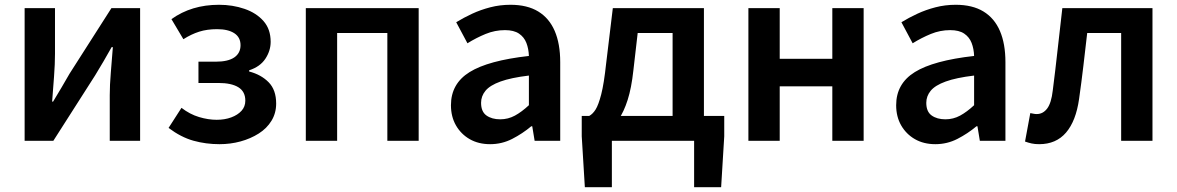

<svg xmlns="http://www.w3.org/2000/svg" viewBox="-20 -589 4923 803"><path d="M83 0V-555H210V-364Q210 -322 206 -269Q202 -216 198 -164H202Q217 -189 237 -222.5Q257 -256 271 -281L446 -555H566V0H439V-191Q439 -233 443.5 -286Q448 -339 452 -392H447Q433 -367 413 -332.5Q393 -298 378 -274L203 0Z M898 14Q841 14 789 -0.5Q737 -15 685 -54L739 -138Q774 -111 812.5 -99.5Q851 -88 886 -88Q920 -88 947 -98Q974 -108 990 -125.5Q1006 -143 1006 -168Q1006 -206 977 -224Q948 -242 893 -242H810V-331H882Q934 -331 960 -349Q986 -367 986 -400Q986 -433 960 -450Q934 -467 888 -467Q846 -467 813 -456.5Q780 -446 747 -425L697 -509Q739 -539 788.5 -554Q838 -569 896 -569Q953 -569 1002.5 -552Q1052 -535 1082 -501Q1112 -467 1112 -414Q1112 -377 1090 -343.5Q1068 -310 1022 -295V-290Q1072 -277 1103.5 -245Q1135 -213 1135 -156Q1135 -116 1115.5 -84Q1096 -52 1062 -30.5Q1028 -9 986 2.5Q944 14 898 14Z M1259 0V-555H1731V0H1600V-451H1390V0Z M2030 14Q1981 14 1944.5 -7Q1908 -28 1887 -64.5Q1866 -101 1866 -149Q1866 -239 1944 -287.5Q2022 -336 2192 -355Q2191 -385 2181.5 -409.5Q2172 -434 2150.5 -448.5Q2129 -463 2092 -463Q2050 -463 2011 -447Q1972 -431 1935 -408L1888 -496Q1919 -515 1954.5 -531.5Q1990 -548 2030.5 -558.5Q2071 -569 2115 -569Q2185 -569 2231 -541Q2277 -513 2300 -459.5Q2323 -406 2323 -329V0H2216L2206 -61H2202Q2165 -30 2122 -8Q2079 14 2030 14ZM2072 -90Q2105 -90 2133.5 -105.5Q2162 -121 2192 -149V-273Q2117 -264 2073 -248Q2029 -232 2010.5 -209.5Q1992 -187 1992 -159Q1992 -122 2014.5 -106Q2037 -90 2072 -90Z M2539 0V194H2426L2413 -19V-104H3009V-19L2996 194H2883V0ZM2793 -39V-451H2647L2629 -295Q2621 -221 2605 -171Q2589 -121 2567.5 -90.5Q2546 -60 2519 -45.5Q2492 -31 2462 -28L2444 -104Q2459 -112 2471 -131Q2483 -150 2494.5 -194.5Q2506 -239 2515 -323L2543 -555H2924V-39Z M3110 0V-555H3241V-343H3461V-555H3592V0H3461V-228H3241V0Z M3892 14Q3843 14 3806.5 -7Q3770 -28 3749 -64.5Q3728 -101 3728 -149Q3728 -239 3806 -287.5Q3884 -336 4054 -355Q4053 -385 4043.5 -409.5Q4034 -434 4012.5 -448.5Q3991 -463 3954 -463Q3912 -463 3873 -447Q3834 -431 3797 -408L3750 -496Q3781 -515 3816.5 -531.5Q3852 -548 3892.5 -558.5Q3933 -569 3977 -569Q4047 -569 4093 -541Q4139 -513 4162 -459.5Q4185 -406 4185 -329V0H4078L4068 -61H4064Q4027 -30 3984 -8Q3941 14 3892 14ZM3934 -90Q3967 -90 3995.5 -105.5Q4024 -121 4054 -149V-273Q3979 -264 3935 -248Q3891 -232 3872.5 -209.5Q3854 -187 3854 -159Q3854 -122 3876.5 -106Q3899 -90 3934 -90Z M4326 14Q4308 14 4294.5 11Q4281 8 4267 3L4289 -116Q4296 -115 4302 -113.5Q4308 -112 4316 -112Q4342 -112 4359.5 -135Q4377 -158 4383 -211Q4394 -297 4403.5 -383.5Q4413 -470 4423 -555H4800V0H4669V-451H4527Q4519 -382 4511 -313.5Q4503 -245 4493 -175Q4480 -83 4438.5 -34.5Q4397 14 4326 14Z"/></svg>

Font: Noto Sans HK SemiBold
Style: Regular
Weight: 600
Version: Version 2.004-H2;hotconv 1.0.118;makeotfexe 2.5.65603